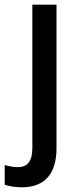

<svg xmlns="http://www.w3.org/2000/svg" viewBox="-63 -559 336 819"><path d="M30 240C132 240 178 177 178 74V-539H75V72C75 133 51 154 13 154C-8 154 -25 150 -43 145V229C-26 235 2 240 30 240Z"/></svg>

Font: Noto Sans Arabic SemCond Med
Style: Regular
Weight: 500
Width: 4
Designer: Monotype Design Team, Nadine Chahine, Nizar Qandah and Khaled Hosny
Foundry: Monotype Imaging Inc.
Version: Version 2.012